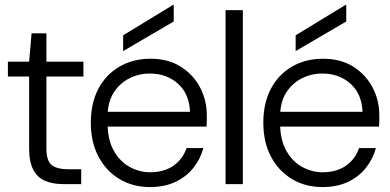

<svg xmlns="http://www.w3.org/2000/svg" viewBox="-20 -746 1582 778"><path d="M237 0Q193 0 162 -13.5Q131 -27 114.5 -59Q98 -91 98 -145V-436H12V-496H98L108 -611H168V-496H318V-436H168V-145Q168 -95 189 -77.5Q210 -60 260 -60H309V0Z M588 12Q518 12 464 -20.5Q410 -53 379 -111.5Q348 -170 348 -249Q348 -328 378.5 -386Q409 -444 464 -476Q519 -508 590 -508Q662 -508 713 -475.5Q764 -443 791 -391Q818 -339 818 -279Q818 -269 818 -258Q818 -247 817 -233H402V-293H750Q747 -366 701 -407Q655 -448 587 -448Q542 -448 503 -428Q464 -408 440 -369.5Q416 -331 416 -274V-247Q416 -180 441 -135.5Q466 -91 505.5 -69.5Q545 -48 588 -48Q644 -48 682 -74Q720 -100 736 -146H804Q792 -101 763 -65Q734 -29 690 -8.5Q646 12 588 12ZM479 -539V-603L681 -726H684V-659Z M894 0V-705H964V0Z M1287 12Q1217 12 1163 -20.5Q1109 -53 1078 -111.5Q1047 -170 1047 -249Q1047 -328 1077.5 -386Q1108 -444 1163 -476Q1218 -508 1289 -508Q1361 -508 1412 -475.5Q1463 -443 1490 -391Q1517 -339 1517 -279Q1517 -269 1517 -258Q1517 -247 1516 -233H1101V-293H1449Q1446 -366 1400 -407Q1354 -448 1286 -448Q1241 -448 1202 -428Q1163 -408 1139 -369.5Q1115 -331 1115 -274V-247Q1115 -180 1140 -135.5Q1165 -91 1204.5 -69.5Q1244 -48 1287 -48Q1343 -48 1381 -74Q1419 -100 1435 -146H1503Q1491 -101 1462 -65Q1433 -29 1389 -8.5Q1345 12 1287 12ZM1178 -539V-603L1380 -726H1383V-659Z"/></svg>

Font: DM Sans 36pt Light
Style: Regular
Weight: 300
Designer: Colophon Foundry, Jonny Pinhorn
Foundry: Colophon Foundry
Version: Version 4.004;gftools[0.9.30]